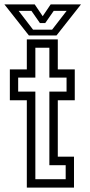

<svg xmlns="http://www.w3.org/2000/svg" viewBox="-30 -857 409 877"><path d="M92.5 0V-399H15V-540H92.5V-677H234V-540H311.5V-399H234V-141.5H308V0ZM131.5 -38.5H270V-102.5H195.5V-438.5H274V-502.5H195.5V-639H131.5V-502.5H53V-438.5H131.5ZM102 -695 -10 -837H128.5L165 -783L201.5 -837H340L228 -695ZM121 -721.5H208L274.5 -807.5H215.5L176.5 -751.5H152.5L113.5 -807.5H55Z"/></svg>

Font: Tourney Condensed
Style: Regular
Weight: 400
Width: 3
Designer: Tyler Finck
Foundry: Etcetera Type Co
Version: Version 1.010; ttfautohint (v1.8.3)